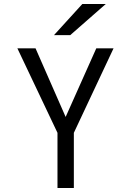

<svg xmlns="http://www.w3.org/2000/svg" viewBox="-20 -942 656 962"><path d="M268 0V-276.5L67 -700H158L324.5 -320.5H293L462.5 -700H549L350 -276.5V0ZM250.5 -766 392.5 -922H510L332 -766Z"/></svg>

Font: Overpass Mono Light
Style: Regular
Weight: 400
Monospace: yes
Version: Version 4.000